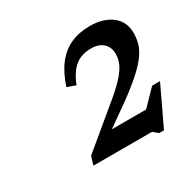

<svg xmlns="http://www.w3.org/2000/svg" viewBox="-100 -797 600 599"><g transform="rotate(-30 200.0 -497.0)"><path d="M286 -354 367.5 -438H396L330 -299H312.5L295 -313.5H84L93.5 -344L221 -450Q261.5 -482.5 282.5 -505.2Q303.5 -528 311.2 -545.5Q319 -563 319 -580.5Q319 -605 303.5 -619.5Q288 -634 260 -634Q226 -634 203 -616Q180 -598 164 -557L133.5 -568Q148.5 -613 170.5 -641.2Q192.5 -669.5 222.8 -683Q253 -696.5 292 -696.5Q340 -696.5 370 -673.5Q400 -650.5 400 -609.5Q400 -590.5 395 -572.5Q390 -554.5 376 -534.8Q362 -515 335 -490.8Q308 -466.5 264.5 -435L154.5 -357.5L156 -383H351Z"/></g></svg>

Font: Newsreader 12pt
Style: Italic
Weight: 400
Italic angle: -17°
Version: Version 1.003